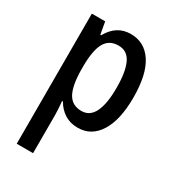

<svg xmlns="http://www.w3.org/2000/svg" viewBox="-190 -654 897 997"><g transform="rotate(30 258.5 -155.0)"><path d="M298 -550Q381 -550 427.5 -479Q474 -408 474 -270Q474 -136 428 -63Q382 10 301 10Q255 10 221.5 -11.5Q188 -33 167 -70H162Q164 -48 165.5 -27Q167 -6 167 10V240H69V-540H149L162 -467H167Q213 -550 298 -550ZM273 -466Q218 -466 193 -422.5Q168 -379 167 -286V-266Q167 -169 192 -122Q217 -75 274 -75Q324 -75 348.5 -124.5Q373 -174 373 -270Q373 -366 349.5 -416Q326 -466 273 -466Z"/></g></svg>

Font: Noto Sans Myanmar Condensed Medium
Style: Regular
Weight: 500
Width: 3
Designer: Monotype Design Team
Foundry: Monotype Imaging Inc.
Version: Version 2.107; ttfautohint (v1.8.4.7-5d5b)